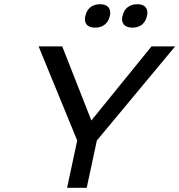

<svg xmlns="http://www.w3.org/2000/svg" viewBox="-20 -890 850 910"><path d="M163 -670 346 -224 298 0H391L439 -224L810 -670H698L413 -319L275 -670ZM384 -813C377 -780 393 -759 431 -759C468 -759 493 -780 500 -813L501 -815C508 -849 491 -870 454 -870C416 -870 392 -849 385 -815ZM560 -813C553 -780 570 -759 608 -759C645 -759 669 -780 676 -813L677 -815C684 -849 668 -870 631 -870C593 -870 568 -849 561 -815Z"/></svg>

Font: LT Wave Text Italic
Style: Regular
Weight: 400
Designer: Daniel Lyons
Version: Version 2.5 (Glyphs App)